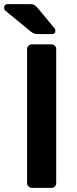

<svg xmlns="http://www.w3.org/2000/svg" viewBox="-54 -916 373 936"><path d="M102 0Q92 0 85 -7Q78 -14 78 -24V-676Q78 -686 85 -693Q92 -700 102 -700H196Q207 -700 213.5 -693Q220 -686 220 -676V-24Q220 -14 213.5 -7Q207 0 196 0ZM131 -750Q119 -750 111.5 -753Q104 -756 95 -763L-29 -865Q-34 -870 -34 -877Q-34 -896 -15 -896H92Q105 -896 112 -892.5Q119 -889 129 -878L211 -779Q216 -774 216 -766Q216 -750 200 -750Z"/></svg>

Font: Rubik Medium
Style: Regular
Weight: 500
Designer: Hubert and Fischer
Foundry: Hubert and Fischer
Version: Version 2.300; ttfautohint (v1.8.4.7-5d5b);gftools[0.9.30]